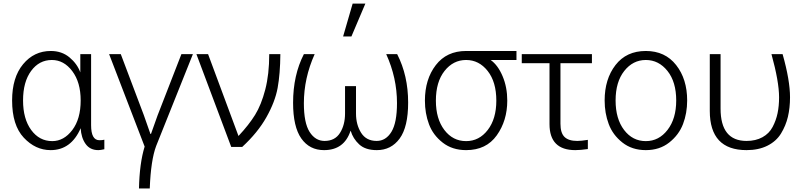

<svg xmlns="http://www.w3.org/2000/svg" viewBox="-20 -812 4432 1061"><path d="M46.9 -256.8Q46.9 -383.8 107.4 -457Q168 -530.3 260.7 -530.3Q321.3 -530.3 363.8 -495.1Q406.2 -460 423.8 -412.1V-512.7H483.4V-120.1Q483.4 -37.1 529.3 -37.1Q546.9 -37.1 556.6 -40V12.7Q535.2 17.6 523.4 17.6Q477.5 17.6 453.1 -16.6Q428.7 -50.8 425.8 -103.5Q373 17.6 259.8 17.6Q175.8 17.6 111.3 -51.3Q46.9 -120.1 46.9 -256.8ZM107.4 -256.8Q107.4 -155.3 152.3 -93.8Q197.3 -32.2 268.6 -32.2Q333 -32.2 379.4 -93.3Q425.8 -154.3 425.8 -256.8Q425.8 -357.4 379.4 -418.9Q333 -480.5 266.6 -480.5Q196.3 -480.5 151.9 -419.9Q107.4 -359.4 107.4 -256.8Z M583 -512.7H647.5L774.4 -176.8Q792 -127.9 811.5 -71.3L814.5 -72.3Q824.2 -98.6 850.6 -173.8L982.4 -512.7H1045.9L842.8 -4.9Q813.5 73.2 807.6 229.5H748Q751 89.8 779.3 -2Z M1065.4 -512.7H1129.9L1297.9 -60.5Q1355.5 -122.1 1389.6 -177.2Q1423.8 -232.4 1445.8 -316.9Q1467.8 -401.4 1467.8 -512.7H1529.3Q1528.3 -403.3 1514.2 -326.2Q1500 -249 1452.1 -164.1Q1404.3 -79.1 1318.4 0H1257.8Z M1599.6 -244.1Q1599.6 -396.5 1659.2 -512.7H1718.8Q1659.2 -379.9 1659.2 -241.2Q1659.2 -132.8 1690.9 -83Q1722.7 -33.2 1773.4 -33.2Q1831.1 -33.2 1858.9 -77.6Q1886.7 -122.1 1886.7 -184.6V-335.9H1947.3V-184.6Q1947.3 -123 1975.6 -78.1Q2003.9 -33.2 2061.5 -33.2Q2112.3 -33.2 2143.1 -83.5Q2173.8 -133.8 2173.8 -242.2Q2173.8 -381.8 2114.3 -512.7H2174.8Q2235.4 -394.5 2235.4 -245.1Q2235.4 -110.4 2188.5 -46.4Q2141.6 17.6 2062.5 17.6Q1999 17.6 1964.8 -14.2Q1930.7 -45.9 1918 -88.9H1917Q1881.8 17.6 1770.5 17.6Q1690.4 17.6 1645 -46.9Q1599.6 -111.3 1599.6 -244.1ZM1876 -610.4 1928.7 -792H1999L1921.9 -610.4Z M2328.1 -255.9Q2328.1 -374 2388.2 -452.1Q2448.2 -530.3 2555.7 -530.3H2834V-480.5H2691.4Q2731.4 -452.1 2757.3 -391.1Q2783.2 -330.1 2783.2 -255.9Q2783.2 -145.5 2725.1 -64Q2667 17.6 2555.7 17.6Q2479.5 17.6 2426.3 -23.9Q2373 -65.4 2350.6 -125.5Q2328.1 -185.5 2328.1 -255.9ZM2388.7 -255.9Q2388.7 -155.3 2435.5 -93.8Q2482.4 -32.2 2555.7 -32.2Q2627.9 -32.2 2675.3 -93.8Q2722.7 -155.3 2722.7 -255.9Q2722.7 -359.4 2674.8 -419.9Q2627 -480.5 2555.7 -480.5Q2484.4 -480.5 2436.5 -419.9Q2388.7 -359.4 2388.7 -255.9Z M2863.3 -462.9V-512.7H3251V-462.9H3077.1V-127.9Q3077.1 -77.1 3099.6 -55.2Q3122.1 -33.2 3169.9 -33.2Q3191.4 -33.2 3228.5 -39.1V11.7Q3187.5 17.6 3159.2 17.6Q3016.6 17.6 3016.6 -126V-462.9Z M3381.8 -256.8Q3381.8 -155.3 3428.7 -93.8Q3475.6 -32.2 3548.8 -32.2Q3621.1 -32.2 3668.9 -94.2Q3716.8 -156.2 3716.8 -256.8Q3716.8 -359.4 3668.5 -419.9Q3620.1 -480.5 3548.8 -480.5Q3477.5 -480.5 3429.7 -419.9Q3381.8 -359.4 3381.8 -256.8ZM3321.3 -256.8Q3321.3 -375 3381.3 -452.6Q3441.4 -530.3 3548.8 -530.3Q3655.3 -530.3 3716.3 -452.6Q3777.3 -375 3777.3 -256.8Q3777.3 -186.5 3754.4 -126.5Q3731.4 -66.4 3678.2 -24.4Q3625 17.6 3548.8 17.6Q3472.7 17.6 3419.4 -24.4Q3366.2 -66.4 3343.8 -126.5Q3321.3 -186.5 3321.3 -256.8Z M3902.3 -199.2V-512.7H3961.9V-211.9Q3961.9 -33.2 4105.5 -33.2Q4156.2 -33.2 4193.4 -53.7Q4230.5 -74.2 4249.5 -110.4Q4268.6 -146.5 4276.9 -186.5Q4285.2 -226.6 4285.2 -274.4Q4285.2 -360.4 4243.2 -512.7H4304.7Q4345.7 -368.2 4345.7 -274.4Q4345.7 -215.8 4334 -166.5Q4322.3 -117.2 4295.9 -74.2Q4269.5 -31.2 4220.7 -6.8Q4171.9 17.6 4105.5 17.6Q3902.3 17.6 3902.3 -199.2Z"/></svg>

Font: Gothic A1 Light
Style: Regular
Weight: 300
Version: Version 2.50